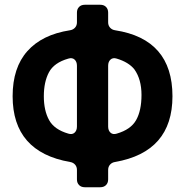

<svg xmlns="http://www.w3.org/2000/svg" viewBox="-20 -754 778 806"><path d="M303 -1V-41Q303 -54 295 -63Q287 -72 274 -74Q33 -116 33 -350Q33 -470 95 -539.5Q157 -609 274 -627Q287 -629 295 -638Q303 -647 303 -660V-701Q303 -716 312 -725Q321 -734 336 -734H401Q416 -734 425 -725Q434 -716 434 -701V-660Q434 -647 442 -638Q450 -629 463 -627Q704 -590 704 -350Q704 -116 463 -74Q450 -72 442 -63Q434 -54 434 -41V-1Q434 14 425 23Q416 32 401 32H336Q321 32 312 23Q303 14 303 -1ZM470 -193Q529 -210 551.5 -250Q574 -290 574 -355.5Q574 -421 544 -463Q520 -493 470 -508Q454 -513 444 -504Q434 -495 434 -478V-223Q434 -206 444 -197Q454 -188 470 -193ZM303 -223V-478Q303 -495 293 -504Q283 -513 267 -508Q207 -491 185.5 -450.5Q164 -410 164 -350Q164 -290 186 -250Q208 -210 267 -193Q283 -188 293 -197Q303 -206 303 -223Z"/></svg>

Font: Tsunagi Gothic Black
Style: Regular
Weight: 900
Designer: Yoshimichi Ohira
Foundry: Positype
Version: Version 1.001